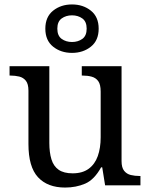

<svg xmlns="http://www.w3.org/2000/svg" viewBox="-20 -834 675 864"><path d="M273 10Q194 10 151 -36.5Q108 -83 108 -186V-426Q108 -456 96.5 -470.5Q85 -485 66.5 -489.5Q48 -494 26 -494H23V-536H202V-191Q202 -148 211.5 -117Q221 -86 244 -70Q267 -54 307 -54Q351 -54 379 -74.5Q407 -95 420 -131.5Q433 -168 433 -216V-422Q433 -454 422 -469Q411 -484 392.5 -489Q374 -494 351 -494H348V-536H527V-109Q527 -80 538.5 -65.5Q550 -51 568.5 -46.5Q587 -42 609 -42H612V0H453L440 -81H435Q404 -25 363 -7.5Q322 10 273 10ZM304 -596Q254 -596 219 -624Q184 -652 184 -705Q184 -758 219 -786Q254 -814 304 -814Q354 -814 389 -786Q424 -758 424 -705Q424 -652 389 -624Q354 -596 304 -596ZM304 -645Q331 -645 350.5 -659Q370 -673 370 -705Q370 -737 350.5 -751Q331 -765 304 -765Q277 -765 257.5 -751Q238 -737 238 -705Q238 -673 257.5 -659Q277 -645 304 -645Z"/></svg>

Font: Noto Serif Myanmar
Style: Regular
Weight: 400
Designer: Ben Mitchell and the Monotype Design Team
Foundry: Monotype Imaging Inc.
Version: Version 2.106